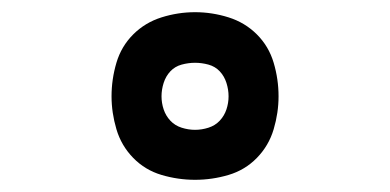

<svg xmlns="http://www.w3.org/2000/svg" viewBox="-20 -805 640 315"><path d="M300 -510Q272 -510 245 -518Q218 -526 198.5 -546Q179 -566 171 -593Q163 -620 163 -647Q163 -675 171 -702Q179 -729 198.5 -748.5Q218 -768 245 -776.5Q272 -785 300 -785Q328 -785 355 -776.5Q382 -768 401.5 -748.5Q421 -729 429 -702Q437 -675 437 -647Q437 -620 429 -593Q421 -566 401.5 -546Q382 -526 355 -518Q328 -510 300 -510ZM300 -592Q311 -592 322 -595.5Q333 -599 340.5 -607Q348 -615 351.5 -625.5Q355 -636 355 -647Q355 -658 351.5 -669Q348 -680 340.5 -688Q333 -696 322 -699Q311 -702 300 -702Q289 -702 278 -699Q267 -696 259.5 -688Q252 -680 248.5 -669Q245 -658 245 -647Q245 -636 248.5 -625.5Q252 -615 259.5 -607Q267 -599 278 -595.5Q289 -592 300 -592Z"/></svg>

Font: Iosevka Custom Extended
Style: Regular
Weight: 400
Width: 7
Monospace: yes
Designer: Belleve Invis
Foundry: Belleve Invis
Version: Version 11.2.4; ttfautohint (v1.8.4)